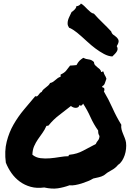

<svg xmlns="http://www.w3.org/2000/svg" viewBox="-20 -1079 784 1109"><path d="M235.4 3.9Q192.4 9.8 157.2 0Q122.1 -9.8 94.2 -30.3Q66.4 -50.8 46.4 -79.1Q26.4 -107.4 13.7 -139.6Q4.9 -206.1 18.6 -260.3Q32.2 -314.5 58.6 -360.4Q85 -406.2 118.7 -446.3Q152.3 -486.3 183.6 -523.4Q190.4 -520.5 194.8 -523.4Q199.2 -526.4 202.6 -531.2Q206.1 -536.1 210.4 -541Q214.8 -545.9 220.7 -547.9Q224.6 -556.6 231 -562.5Q237.3 -568.4 244.6 -573.7Q252 -579.1 258.3 -585Q264.6 -590.8 269.5 -599.6Q279.3 -601.6 286.6 -606.4Q293.9 -611.3 300.3 -617.2Q306.6 -623 313.5 -627.9Q320.3 -632.8 330.1 -635.7V-648.4Q351.6 -658.2 361.3 -669.9Q371.1 -681.6 384.8 -700.2Q395.5 -701.2 401.9 -701.2Q408.2 -701.2 421.9 -703.1Q430.7 -719.7 438.5 -727.5Q446.3 -735.4 460.9 -745.1Q475.6 -737.3 492.2 -735.8Q508.8 -734.4 522.5 -720.7Q523.4 -709 529.3 -702.6Q535.2 -696.3 542 -690.9Q548.8 -685.5 555.7 -679.7Q562.5 -673.8 564.5 -663.1Q569.3 -663.1 570.8 -665Q572.3 -667 577.1 -666Q579.1 -658.2 581.1 -653.3Q583 -648.4 585.4 -644.5Q587.9 -640.6 590.3 -635.7Q592.8 -630.9 594.7 -624Q589.8 -612.3 585.9 -599.1Q582 -585.9 570.3 -581.1Q570.3 -573.2 576.2 -572.8Q582 -572.3 583 -565.4Q584 -556.6 580.1 -550.8Q607.4 -504.9 629.9 -454.6Q652.3 -404.3 680.7 -358.4Q678.7 -344.7 682.1 -331.5Q685.5 -318.4 690.9 -305.7Q696.3 -293 701.2 -280.3Q706.1 -267.6 708 -254.9Q710 -238.3 708 -219.2Q706.1 -200.2 700.2 -182.6Q694.3 -165 684.6 -149.9Q674.8 -134.8 662.1 -127Q646.5 -107.4 623 -95.2Q599.6 -83 580.1 -66.4Q566.4 -58.6 550.8 -55.2Q535.2 -51.8 518.6 -47.9Q505.9 -40 488.3 -32.7Q470.7 -25.4 452.1 -19.5Q433.6 -13.7 415 -10.3Q396.5 -6.8 381.8 -8.8Q346.7 3.9 313.5 8.8Q280.3 13.7 235.4 3.9ZM248 -351.6Q238.3 -329.1 225.1 -311Q211.9 -293 199.2 -274.4Q186.5 -255.9 177.2 -234.9Q168 -213.9 167 -185.5Q186.5 -168.9 213.4 -165.5Q240.2 -162.1 268.6 -164.6Q296.9 -167 325.2 -171.9Q353.5 -176.8 376 -176.8Q376 -185.5 383.8 -185.5Q424.8 -189.5 460 -208.5Q495.1 -227.5 533.2 -247.1Q538.1 -258.8 545.9 -267.6Q553.7 -276.4 554.7 -293Q549.8 -301.8 548.3 -307.6Q546.9 -313.5 546.9 -325.2Q521.5 -360.4 502.9 -401.9Q484.4 -443.4 460 -480.5Q458 -475.6 452.1 -470.7Q446.3 -465.8 439.5 -472.7Q436.5 -462.9 430.7 -459.5Q424.8 -456.1 417.5 -456.1Q410.2 -456.1 402.8 -459Q395.5 -461.9 389.6 -466.8Q355.5 -439.5 321.8 -414.1Q288.1 -388.7 260.7 -354.5Q255.9 -351.6 254.9 -352.5Q253.9 -353.5 248 -351.6ZM378.9 -918.9Q371.1 -930.7 370.6 -941.4Q370.1 -952.1 373 -962.9Q376 -973.6 381.8 -984.9Q387.7 -996.1 393.6 -1009.8Q401.4 -1013.7 411.1 -1023.9Q420.9 -1034.2 421.9 -1044.9Q426.8 -1042 436 -1047.4Q445.3 -1052.7 447.3 -1058.6Q458 -1052.7 467.3 -1043.5Q476.6 -1034.2 485.4 -1025.4Q494.1 -1016.6 502.9 -1009.3Q511.7 -1002 522.5 -1000Q545.9 -973.6 572.8 -947.8Q599.6 -921.9 622.1 -897.5Q626 -883.8 636.2 -877Q646.5 -870.1 654.8 -862.3Q663.1 -854.5 665 -843.8Q667 -833 654.3 -812.5Q660.2 -802.7 659.2 -794.9Q658.2 -787.1 653.8 -780.3Q649.4 -773.4 642.6 -766.6Q635.7 -759.8 628.9 -752.9Q605.5 -753.9 580.1 -767.6Q554.7 -781.2 530.8 -799.3Q506.8 -817.4 486.3 -836.4Q465.8 -855.5 451.2 -868.2Q422.9 -893.6 404.8 -905.3Q386.7 -917 378.9 -918.9Z"/></svg>

Font: Permanent Marker
Style: Regular
Weight: 400
Designer: Font Diner, Inc
Foundry: Font Diner, Inc
Version: Version 1.001